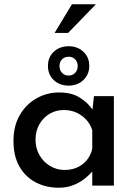

<svg xmlns="http://www.w3.org/2000/svg" viewBox="-20 -867 631 897"><path d="M254 10Q195 10 147 -15Q99 -40 71 -88.5Q43 -137 43 -209Q43 -279 72.5 -329.5Q102 -380 150.5 -407.5Q199 -435 256 -435Q314 -435 352 -411.5Q390 -388 412 -355L419 -418H512V0H411V-66Q400 -52 378 -34Q356 -16 325 -3Q294 10 254 10ZM281 -73Q331 -73 365.5 -99.5Q400 -126 411 -172V-258Q399 -299 362.5 -326Q326 -353 278 -353Q242 -353 212 -335.5Q182 -318 164 -286.5Q146 -255 146 -214Q146 -174 164.5 -142Q183 -110 214 -91.5Q245 -73 281 -73ZM204 -559Q204 -600 231.5 -625.5Q259 -651 301 -651Q342 -651 369.5 -625.5Q397 -600 397 -559Q397 -519 369.5 -493Q342 -467 301 -467Q259 -467 231.5 -492.5Q204 -518 204 -559ZM258 -558Q258 -539 270 -526.5Q282 -514 301 -514Q319 -514 331 -526.5Q343 -539 343 -558Q343 -578 331 -590Q319 -602 301 -602Q282 -602 270 -590Q258 -578 258 -558ZM428 -847 298 -713H235L316 -847Z"/></svg>

Font: Reem Kufi Ink
Style: Regular
Weight: 400
Designer: Khaled Hosny
Version: Version 1.7